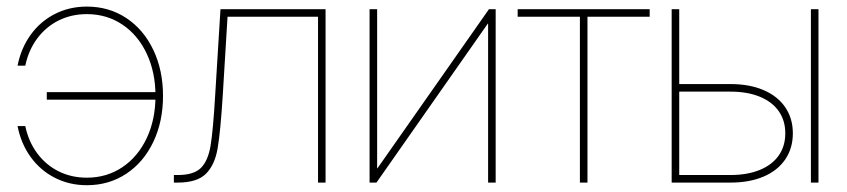

<svg xmlns="http://www.w3.org/2000/svg" viewBox="-20 -543 2519 571"><path d="M32.2 -168H55.2Q64.9 -121.6 90.8 -86.9Q116.7 -52.2 154.5 -33.4Q192.4 -14.6 238.3 -14.6Q297.4 -14.6 343.8 -45.7Q390.1 -76.7 416.3 -132.1Q442.4 -187.5 442.4 -257.8Q442.4 -328.1 416.3 -383.5Q390.1 -439 343.8 -470Q297.4 -501 238.3 -501Q192.4 -501 154.5 -482.2Q116.7 -463.4 90.8 -428.7Q64.9 -394 55.2 -347.7H32.2Q42.5 -399.9 71.3 -439.7Q100.1 -479.5 143.3 -501.5Q186.5 -523.4 238.3 -523.4Q304.2 -523.4 355.7 -489.3Q407.2 -455.1 436 -394.5Q464.8 -334 464.8 -257.8Q464.8 -181.6 436 -121.1Q407.2 -60.5 355.7 -26.4Q304.2 7.8 238.3 7.8Q186.5 7.8 143.3 -14.2Q100.1 -36.1 71.3 -75.9Q42.5 -115.7 32.2 -168ZM119.1 -246.6V-269H450.2V-246.6Z M497.1 -22.5H508.8Q556.2 -22.5 577.4 -43.5Q598.6 -64.5 606.2 -109.6Q613.8 -154.8 620.1 -262.7L635.7 -515.6H948.2V0H925.8V-493.2H656.7L642.6 -261.7Q635.7 -150.9 627.2 -101.6Q618.7 -52.2 592.3 -26.1Q565.9 0 508.8 0H497.1Z M1431.6 0V-472.7H1430.7L1099.6 0H1079.1V-515.6H1101.6V-42.5H1102.5L1434.1 -515.6H1454.1V0Z M1704.6 -493.2H1519.5V-515.6H1912.1V-493.2H1727.1V0H1704.6Z M2152.3 -293Q2209 -293 2250.7 -275.1Q2292.5 -257.3 2315.2 -224.1Q2337.9 -190.9 2337.9 -146.5Q2337.9 -102.1 2315.2 -68.8Q2292.5 -35.6 2250.7 -17.8Q2209 0 2152.3 0H1977.5V-515.6H2000V-22.5H2152.3Q2202.6 -22.5 2239.5 -37.6Q2276.4 -52.7 2295.9 -80.6Q2315.4 -108.4 2315.4 -146.5Q2315.4 -184.6 2295.9 -212.4Q2276.4 -240.2 2239.5 -255.4Q2202.6 -270.5 2152.3 -270.5H1990.2V-293ZM2391.6 -515.6H2414.1V0H2391.6Z"/></svg>

Font: Intratopia Thin
Style: Regular
Weight: 100
Designer: Rasmus Andersson
Foundry: rsms
Version: Version 3.000;Glyphs 3.2.3 (3260)